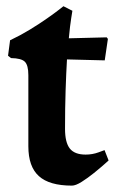

<svg xmlns="http://www.w3.org/2000/svg" viewBox="-20 -570 372 602"><path d="M205.5 12Q134.8 12 101.9 -17.8Q68.9 -47.5 68.9 -111.3V-334.3Q68.9 -365.3 58 -376.3Q47.2 -387.3 14.6 -387.9L5.2 -395.2L11.6 -443.7Q43.7 -458.9 73.9 -477.3Q104 -495.7 127.6 -512.3Q151.2 -528.8 165 -539.6Q178.9 -550.5 178.9 -550.5L207 -536.2Q207 -536.2 203.4 -513.8Q199.7 -491.4 195.8 -449.9L314.4 -452.9L318.3 -448.1L308.4 -380.7L190 -383.7Q187.5 -340.7 185.7 -286.5Q183.9 -232.3 183.9 -166.1Q183.9 -123.3 198.9 -104.3Q214 -85.3 248.4 -85.3Q269.8 -85.3 288.8 -92.3Q307.8 -99.3 307.8 -99.3L320.5 -66.9Q320.5 -66.9 307.2 -55Q293.8 -43.1 274.5 -27.5Q255.2 -11.9 236.2 0.1Q217.3 12 205.5 12Z"/></svg>

Font: Alegreya
Style: Regular
Weight: 400
Designer: Juan Pablo del Peral
Foundry: Huerta Tipografica
Version: Version 2.009